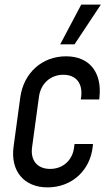

<svg xmlns="http://www.w3.org/2000/svg" viewBox="-20 -800 473 832"><path d="M241 -608H303L417 -780H332ZM383 -176H303L301 -162C295 -107 254 -68 197 -68C141 -68 111 -106 119 -162L149 -382C157 -438 199 -476 254 -476C312 -476 338 -437 332 -382L330 -369H410L411 -379C422 -484 370 -556 266 -556C163 -556 83 -485 68 -379L39 -166C24 -59 84 12 186 12C290 12 371 -60 382 -166Z"/></svg>

Font: Mohave
Style: Italic
Weight: 400
Italic angle: -8°
Designer: Gumpita Rahayu
Foundry: Tokotype
Version: Version 2.002;PS 002.002;hotconv 1.0.88;makeotf.lib2.5.64775